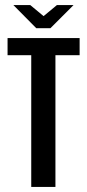

<svg xmlns="http://www.w3.org/2000/svg" viewBox="-20 -742 346 762"><path d="M104 0V-523H10V-591H296V-523H200V0ZM124 -630 33 -722H100L153 -678L206 -722H272L180 -630Z"/></svg>

Font: Alumni Sans SemiBold
Style: Regular
Weight: 600
Designer: Robert E. Leuschke
Foundry: Robert E. Leuschke
Version: Version 1.018